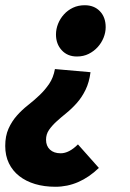

<svg xmlns="http://www.w3.org/2000/svg" viewBox="-20 -532 498 734"><path d="M192 182Q149 182 114 171.5Q79 161 53.5 141Q28 121 14 92Q0 63 0 26Q0 -12 12.5 -40Q25 -68 44.5 -90Q64 -112 87 -130Q110 -148 131 -168Q152 -188 168 -211.5Q184 -235 190 -268L326 -256Q321 -217 307 -188.5Q293 -160 274 -138.5Q255 -117 234 -100Q213 -83 196 -67.5Q179 -52 167.5 -35.5Q156 -19 156 2Q156 26 171 40Q186 54 212 54Q244 54 278 20L358 110Q283 182 192 182ZM274 -316Q238 -316 216 -340Q194 -364 194 -400Q194 -421 202 -441Q210 -461 224.5 -477Q239 -493 259 -502.5Q279 -512 304 -512Q340 -512 362 -489Q384 -466 384 -428Q384 -408 376 -388Q368 -368 353.5 -352Q339 -336 319 -326Q299 -316 274 -316Z"/></svg>

Font: TypoPRO Source Sans Pro
Style: Italic
Weight: 900
Italic angle: -11°
Designer: Paul D. Hunt
Foundry: Adobe Systems Incorporated
Version: Version 1.075;PS 2.000;hotconv 1.0.86;makeotf.lib2.5.63406